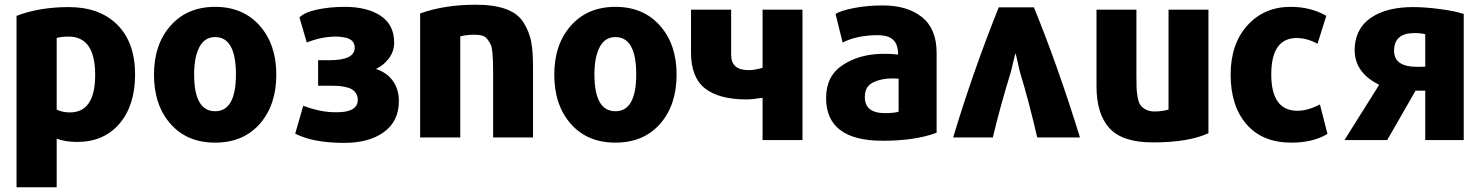

<svg xmlns="http://www.w3.org/2000/svg" viewBox="-20 -582 6268 813"><path d="M552 -266Q552 -136 486 -58.5Q420 19 307 19Q255 19 220 5V211H50V-515Q148 -552 271 -552Q402 -552 477 -477Q552 -402 552 -266ZM383 -265Q383 -427 271 -427Q236 -427 220 -421V-118Q244 -106 276 -106Q383 -106 383 -265Z M1150 -266Q1150 -137 1080 -57.5Q1010 22 891 22Q772 22 702 -57.5Q632 -137 632 -266Q632 -394 702.5 -473.5Q773 -553 891 -553Q1009 -553 1079.5 -473.5Q1150 -394 1150 -266ZM979 -267Q979 -425 891 -425Q846 -425 824 -382Q802 -339 802 -267Q802 -111 891 -111Q979 -111 979 -267Z M1669 -154Q1669 -69 1606 -23Q1543 23 1438 23Q1306 23 1230 -16L1264 -134Q1331 -109 1388 -107Q1495 -102 1495 -159Q1495 -176 1487 -187.5Q1479 -199 1468 -205Q1457 -211 1438.5 -214.5Q1420 -218 1407 -218.5Q1394 -219 1374 -219H1327V-327H1375Q1482 -327 1482 -380Q1482 -419 1430 -425Q1412 -428 1394 -427Q1336 -425 1279 -402L1248 -508Q1269 -530 1323 -541.5Q1377 -553 1439 -553Q1535 -553 1592 -515Q1649 -477 1649 -402Q1649 -364 1626.5 -334.5Q1604 -305 1572 -290Q1618 -275 1643.5 -239.5Q1669 -204 1669 -154Z M2237 0H2068V-276Q2068 -309 2067.5 -322.5Q2067 -336 2065 -359.5Q2063 -383 2058 -393Q2053 -403 2044.5 -415Q2036 -427 2022 -431Q2008 -435 1988 -435Q1957 -435 1929 -428V0H1759V-525Q1862 -562 1994 -562Q2072 -562 2122.5 -543.5Q2173 -525 2197 -486.5Q2221 -448 2229 -406.5Q2237 -365 2237 -301Z M2845 -266Q2845 -137 2775 -57.5Q2705 22 2586 22Q2467 22 2397 -57.5Q2327 -137 2327 -266Q2327 -394 2397.5 -473.5Q2468 -553 2586 -553Q2704 -553 2774.5 -473.5Q2845 -394 2845 -266ZM2674 -267Q2674 -425 2586 -425Q2541 -425 2519 -382Q2497 -339 2497 -267Q2497 -111 2586 -111Q2674 -111 2674 -267Z M3378 11H3209V-168Q3165 -161 3141 -161Q3025 -161 2965.5 -207.5Q2906 -254 2906 -360V-541H3076V-349Q3076 -285 3150 -285Q3177 -285 3209 -295V-541H3378Z M3946 -358V-20Q3856 14 3718 14Q3478 14 3478 -167Q3478 -259 3546 -305Q3614 -351 3710 -354H3739Q3753 -354 3783 -351Q3783 -393 3762.5 -413Q3742 -433 3696 -433Q3610 -433 3548 -402L3518 -523Q3540 -537 3596 -548Q3652 -559 3719 -559Q3822 -559 3884 -509.5Q3946 -460 3946 -358ZM3785 -109V-249Q3764 -251 3736 -249Q3691 -244 3666.5 -226.5Q3642 -209 3642 -171Q3642 -103 3727 -103Q3766 -103 3785 -109Z M4016 0Q4098 -273 4209 -551H4358Q4460 -301 4553 0H4372Q4337 -152 4298 -280Q4295 -292 4291 -310.5Q4287 -329 4284.5 -340Q4282 -351 4280 -355H4279Q4278 -353 4261 -280Q4213 -123 4184 0Z M5097 -18Q5013 21 4862 21Q4733 21 4678 -39Q4623 -99 4623 -217V-541H4792V-267Q4792 -231 4792.5 -213Q4793 -195 4797 -171.5Q4801 -148 4809 -137Q4817 -126 4832 -118Q4847 -110 4869 -110Q4900 -110 4928 -118V-541H5097Z M5601 -15Q5540 22 5448 22Q5326 22 5258.5 -55.5Q5191 -133 5191 -266Q5191 -396 5262 -474.5Q5333 -553 5445 -553Q5530 -553 5596 -515L5559 -397Q5513 -421 5471 -421Q5363 -421 5363 -267Q5363 -113 5474 -113Q5518 -113 5569 -140Z M5854 11H5673L5820 -223Q5696 -284 5720 -409Q5734 -478 5798 -515Q5862 -552 5963 -552Q6014 -552 6078 -543.5Q6142 -535 6178 -523V11H6015V-198H5974ZM5883 -367Q5883 -299 5981 -299Q6005 -299 6015 -300V-437Q5997 -442 5969 -442Q5883 -442 5883 -367Z"/></svg>

Font: Repo
Style: ExtraBold
Weight: 800
Designer: Stefan Peev
Foundry: Context Ltd
Version: Version 001.000